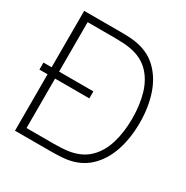

<svg xmlns="http://www.w3.org/2000/svg" viewBox="-164 -859 970 999"><g transform="rotate(30 320.5 -360.0)"><path d="M10 -339V-381H310V-339ZM59 0V-720H270Q283 -720 311.5 -719.5Q340 -719 366 -715Q445.5 -703.5 497.8 -654Q550 -604.5 575.5 -528.2Q601 -452 601 -360Q601 -267.5 575.5 -191.2Q550 -115 497.8 -65.8Q445.5 -16.5 366 -5Q340.5 -1.5 311.2 -0.8Q282 0 270 0ZM104 -42H270Q294 -42 318.2 -43.5Q342.5 -45 359 -48Q430 -60 473.2 -102.8Q516.5 -145.5 536.2 -211.8Q556 -278 556 -360Q556 -442 536.2 -508.2Q516.5 -574.5 473.2 -617.2Q430 -660 359 -672Q342.5 -675 317.5 -676.5Q292.5 -678 270 -678H104Z"/></g></svg>

Font: Manrope ExtraLight
Style: Regular
Weight: 200
Designer: Mikhail Sharanda
Foundry: Mikhail Sharanda
Version: Version 4.505